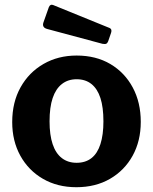

<svg xmlns="http://www.w3.org/2000/svg" viewBox="-20 -772 639 802"><path d="M299 10Q220 10 159.5 -25Q99 -60 65 -121.5Q31 -183 31 -262Q31 -345 66 -407.5Q101 -470 162 -505Q223 -540 300 -540Q381 -540 441 -504.5Q501 -469 534.5 -406.5Q568 -344 568 -263Q568 -183 534 -121.5Q500 -60 439.5 -25Q379 10 299 10ZM300 -92Q337 -92 362 -111.5Q387 -131 399.5 -170Q412 -209 412 -265Q412 -324 399.5 -362.5Q387 -401 362 -421Q337 -441 300 -441Q264 -441 238.5 -421Q213 -401 200 -362.5Q187 -324 187 -265Q187 -208 200 -169.5Q213 -131 238.5 -111.5Q264 -92 300 -92ZM184 -742Q190 -756 202 -751L438 -655Q449 -650 444 -635L432 -600Q429 -592 424 -589.5Q419 -587 408 -589L177 -651Q155 -657 161 -677Z"/></svg>

Font: Libre Franklin Thin
Style: Bold
Weight: 700
Version: Version 3.000